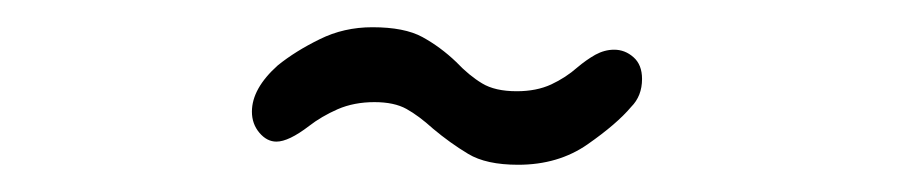

<svg xmlns="http://www.w3.org/2000/svg" viewBox="-20 -656 659 141"><path d="M360.5 -535Q337 -535 323.8 -543Q310.5 -551 298 -561.5Q287.5 -571 278.5 -576Q269.5 -581 255 -581Q240 -581 228 -575.8Q216 -570.5 207 -563.5Q192 -552 183 -552Q176 -552 170.5 -558.5Q165 -565 165 -574Q165 -591 184 -608Q197 -618.5 214.8 -627.2Q232.5 -636 253.5 -636Q277 -636 290.2 -628.8Q303.5 -621.5 315 -610.5Q324.5 -600.5 334 -594.8Q343.5 -589 359.5 -589Q374 -589 384.8 -594Q395.5 -599 404 -606.5Q410.5 -612 417.2 -615.8Q424 -619.5 431 -619.5Q439 -619.5 445.2 -614Q451.5 -608.5 451.5 -598Q451.5 -585.5 443.5 -577.5Q433 -565 411.5 -550Q390 -535 360.5 -535Z"/></svg>

Font: Sono ExtraLight Monospace
Style: Regular
Weight: 400
Version: Version 2.112